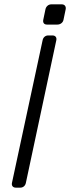

<svg xmlns="http://www.w3.org/2000/svg" viewBox="-20 -863 323 883"><path d="M53 0Q43 0 38 -6Q33 -12 35 -22L176 -678Q178 -688 185 -694Q192 -700 202 -700H221Q231 -700 236 -694Q241 -688 239 -678L99 -22Q97 -12 90 -6Q83 0 73 0ZM196 -750Q186 -750 181.5 -756Q177 -762 179 -772L189 -820Q191 -830 198.5 -836.5Q206 -843 216 -843H264Q274 -843 279 -836.5Q284 -830 282 -820L272 -772Q270 -762 262 -756Q254 -750 244 -750Z"/></svg>

Font: Rubik Light
Style: Italic
Weight: 300
Italic angle: -12°
Designer: Hubert and Fischer
Foundry: Hubert and Fischer
Version: Version 2.300;gftools[0.9.30]